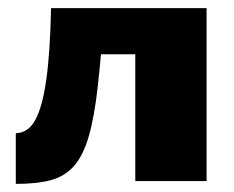

<svg xmlns="http://www.w3.org/2000/svg" viewBox="-20 -447 577 474"><path d="M19 7V-118Q50 -119 67.5 -151.5Q85 -184 94.5 -252Q104 -320 106 -427H239Q230 -312 221.5 -235Q213 -158 199 -110Q185 -62 162 -36.5Q139 -11 104.5 -2Q70 7 19 7ZM314 0V-427H490V0ZM200 -313V-427H386V-313Z"/></svg>

Font: Ysabeau Office Black
Style: Regular
Weight: 900
Designer: Christian Thalmann (Catharsis Fonts)
Version: Version 2.001;gftools[0.9.30]; featfreeze: tnum,lnum,ss02